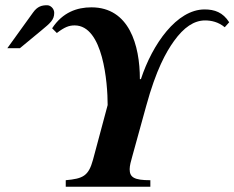

<svg xmlns="http://www.w3.org/2000/svg" viewBox="-20 -713 895 733"><path d="M855 -628C831 -666 799 -677 761 -677C655 -677 562 -545 518 -411H514C514 -541 473 -685 329 -685C274 -685 219 -666 179 -605L197 -587C227 -610 244 -616 265 -616C374 -616 391 -396 391 -312L335 -103C318 -41 297 -31 231 -25V0H554V-25C492 -25 475 -36 475 -67C475 -80 480 -99 485 -116L538 -308C576 -447 614 -514 644 -556C682 -609 721 -635 763 -635C787 -635 814 -629 838 -609ZM8 -529H56L137 -596C172 -625 187 -637 187 -664C187 -680 173 -693 160 -693C140 -693 123 -689 106 -665Z"/></svg>

Font: STIXGeneral
Style: Bold Italic
Weight: 700
Italic angle: -16.33°
Designer: MicroPress Inc., with final additions and corrections provided by Coen Hoffman, Elsevier (retired)
Version: Version 1.1.0